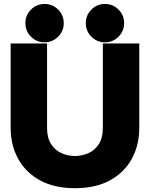

<svg xmlns="http://www.w3.org/2000/svg" viewBox="-20 -944 764 978"><path d="M219.7 -722.7V-293Q219.7 -241.7 240 -210.2Q260.3 -178.7 292.7 -164.1Q325.2 -149.4 361.8 -149.4Q398.4 -149.4 430.9 -164.1Q463.4 -178.7 483.6 -210.2Q503.9 -241.7 503.9 -293V-722.7H689.5V-293Q689.5 -205.1 651.6 -135.5Q613.8 -65.9 540.5 -25.6Q467.3 14.6 361.8 14.6Q256.3 14.6 183.3 -25.6Q110.4 -65.9 72.3 -135.5Q34.2 -205.1 34.2 -293V-722.7ZM417 -826.2Q417 -866.7 445.6 -895.3Q474.1 -923.8 514.6 -923.8Q555.2 -923.8 583.7 -895.3Q612.3 -866.7 612.3 -826.2Q612.3 -785.6 583.7 -757.1Q555.2 -728.5 514.6 -728.5Q474.1 -728.5 445.6 -757.1Q417 -785.6 417 -826.2ZM109.4 -826.2Q109.4 -866.7 137.9 -895.3Q166.5 -923.8 207 -923.8Q247.6 -923.8 276.1 -895.3Q304.7 -866.7 304.7 -826.2Q304.7 -785.6 276.1 -757.1Q247.6 -728.5 207 -728.5Q166.5 -728.5 137.9 -757.1Q109.4 -785.6 109.4 -826.2Z"/></svg>

Font: Giphurs Black
Style: Regular
Weight: 900
Version: Version 0.920; ttfautohint (v1.8.4.7-5d5b)